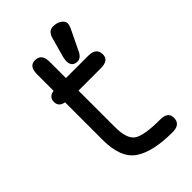

<svg xmlns="http://www.w3.org/2000/svg" viewBox="-198 -696 760 760"><g transform="rotate(-45 182.0 -315.5)"><path d="M260.7 -493.2Q248 -463.9 227.5 -463.9Q196.3 -463.9 196.3 -498Q196.3 -498 199.2 -515.6L222.7 -600.6Q231.4 -630.9 256.8 -630.9Q279.3 -630.9 293 -620.6Q306.6 -610.4 306.6 -599.1Q306.6 -587.9 299.8 -574.2ZM148.4 -176.8Q148.4 -107.4 178.7 -88.9Q209 -70.3 295.9 -70.3Q339.8 -70.3 339.8 -37.1Q339.8 0 295.9 0Q185.5 0 131.8 -36.6Q78.1 -73.2 78.1 -173.8V-384.8Q47.9 -389.6 47.9 -417Q47.9 -444.3 78.1 -449.2V-542Q78.1 -586.9 111.3 -586.9Q148.4 -586.9 148.4 -542V-450.2H273.4Q318.4 -450.2 318.4 -413.1Q318.4 -379.9 273.4 -379.9H148.4Z"/></g></svg>

Font: Jura
Style: DemiBold
Weight: 600
Version: Version 2.5